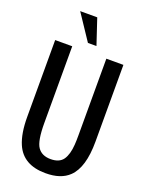

<svg xmlns="http://www.w3.org/2000/svg" viewBox="-200 -1217 1012 1322"><g transform="rotate(20 305.5 -556.0)"><path d="M305.7 9.3Q141.6 9.3 87.9 -116.2Q55.7 -191.4 55.7 -312.5V-875H180.7V-312.5Q180.7 -181.2 210.9 -137.7Q241.2 -93.8 305.7 -93.8Q369.6 -93.8 397 -132.8Q423.8 -171.9 428.7 -244.6Q430.7 -272 430.7 -312.5V-875H555.7V-312.5Q555.7 -123 477.5 -47.9Q418 9.8 305.7 9.3ZM274.4 -933.6 149.4 -1121.1H274.4L336.9 -933.6Z"/></g></svg>

Font: Oswald-Regular
Style: Regular
Weight: 400
Designer: vernon adams
Foundry: vernon adams
Version: Version 2.002; ttfautohint (v0.92.18-e454-dirty) -l 8 -r 50 